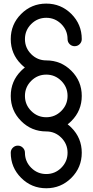

<svg xmlns="http://www.w3.org/2000/svg" viewBox="-20 -801 509 1056"><path d="M234.4 -78.1Q153.3 -78.1 96.2 -135.3Q39.1 -192.4 39.1 -273.4Q39.1 -354.5 96.2 -411.6Q106 -421.4 116.7 -429.7Q106 -438 96.2 -447.8Q39.1 -504.9 39.1 -585.9Q39.1 -667 96.2 -724.1Q153.3 -781.2 234.4 -781.2Q315.4 -781.2 372.6 -724.1Q429.7 -667 429.7 -585.9Q429.7 -569.8 418.2 -558.3Q406.7 -546.9 390.6 -546.9Q374.5 -546.9 363 -558.3Q351.6 -569.8 351.6 -585.9Q351.6 -634.3 317.1 -668.7Q282.7 -703.1 234.4 -703.1Q186 -703.1 151.6 -668.7Q117.2 -634.3 117.2 -585.9Q117.2 -537.6 151.6 -503.2Q186 -468.8 234.4 -468.8Q315.4 -468.8 372.6 -411.6Q429.7 -354.5 429.7 -273.4Q429.7 -192.4 372.6 -135.3Q362.8 -125.5 352.1 -117.2Q362.8 -108.9 372.6 -99.1Q429.7 -42 429.7 39.1Q429.7 120.1 372.6 177.2Q315.4 234.4 234.4 234.4Q153.3 234.4 96.2 177.2Q39.1 120.1 39.1 39.1Q39.1 22.9 50.5 11.5Q62 0 78.1 0Q94.2 0 105.7 11.5Q117.2 22.9 117.2 39.1Q117.2 87.4 151.6 121.8Q186 156.2 234.4 156.2Q282.7 156.2 317.1 121.8Q351.6 87.4 351.6 39.1Q351.6 -9.3 317.1 -43.7Q282.7 -78.1 234.4 -78.1ZM234.4 -390.6Q186 -390.6 151.6 -356.2Q117.2 -321.8 117.2 -273.4Q117.2 -225.1 151.6 -190.7Q186 -156.2 234.4 -156.2Q282.7 -156.2 317.1 -190.7Q351.6 -225.1 351.6 -273.4Q351.6 -321.8 317.1 -356.2Q282.7 -390.6 234.4 -390.6Z"/></svg>

Font: Comfortaa
Style: Regular
Weight: 400
Designer: Johan Aakerlund - aajohan
Foundry: Johan Aakerlund
Version: Version 2.004 2013